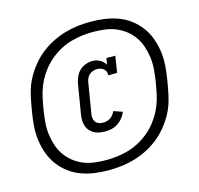

<svg xmlns="http://www.w3.org/2000/svg" viewBox="-128 -945 1257 1210"><g transform="rotate(-15 500.0 -340.0)"><path d="M478 -115Q459 -115 440.5 -118Q422 -121 406 -129.5Q390 -138 378 -151.5Q366 -165 360 -182Q354 -199 353.5 -218Q353 -237 356 -257L388 -450Q392 -472 401.5 -494Q411 -516 428.5 -532.5Q446 -549 468 -557Q490 -565 512 -565Q539 -565 561.5 -552.5Q584 -540 596 -518L603 -560H661L644 -452H586Q588 -464 583.5 -475Q579 -486 571 -493.5Q563 -501 551.5 -504.5Q540 -508 528 -508Q515 -508 501 -503.5Q487 -499 476.5 -489.5Q466 -480 460.5 -467Q455 -454 453 -441L421 -247Q418 -233 419.5 -218.5Q421 -204 429 -193Q437 -182 450 -177Q463 -172 478 -172Q490 -172 502.5 -175Q515 -178 526 -185.5Q537 -193 545 -203.5Q553 -214 558 -226L616 -206Q607 -185 593 -167.5Q579 -150 560 -137.5Q541 -125 520 -120Q499 -115 478 -115ZM435 127Q388 127 342.5 120.5Q297 114 255.5 98.5Q214 83 179 56.5Q144 30 118 -4.5Q92 -39 76.5 -80.5Q61 -122 54.5 -167Q48 -212 51 -258.5Q54 -305 62 -352L70 -398Q77 -440 88.5 -482Q100 -524 121 -563Q142 -602 171 -638Q200 -674 236 -702.5Q272 -731 312.5 -751.5Q353 -772 395.5 -784.5Q438 -797 480.5 -802Q523 -807 565 -807Q612 -807 657.5 -800.5Q703 -794 744.5 -778.5Q786 -763 821 -736.5Q856 -710 882 -675.5Q908 -641 923.5 -599.5Q939 -558 945.5 -513Q952 -468 949 -421.5Q946 -375 938 -328L930 -282Q923 -240 911.5 -198Q900 -156 879 -117Q858 -78 829 -42Q800 -6 764 22.5Q728 51 687.5 71.5Q647 92 604.5 104.5Q562 117 519.5 122Q477 127 435 127ZM436 61Q472 61 508.5 56.5Q545 52 581.5 41.5Q618 31 652.5 12.5Q687 -6 717 -31Q747 -56 771 -86.5Q795 -117 812.5 -151Q830 -185 840.5 -221Q851 -257 857 -293L865 -338Q871 -377 874 -416Q877 -455 872 -492Q867 -529 855.5 -564Q844 -599 823.5 -628.5Q803 -658 774.5 -680.5Q746 -703 712.5 -717Q679 -731 641 -736Q603 -741 564 -741Q528 -741 491.5 -736.5Q455 -732 418.5 -721.5Q382 -711 347.5 -692.5Q313 -674 283 -649Q253 -624 229 -593.5Q205 -563 187.5 -529Q170 -495 159.5 -459Q149 -423 143 -387L135 -342Q129 -303 126 -264Q123 -225 128 -188Q133 -151 144.5 -116Q156 -81 176.5 -51.5Q197 -22 225.5 0.5Q254 23 287.5 37Q321 51 359 56Q397 61 436 61Z"/></g></svg>

Font: Iosevka Etoile Medium
Style: Italic
Weight: 500
Italic angle: -9°
Designer: Belleve Invis
Foundry: Belleve Invis
Version: Version 22.1.2; ttfautohint (v1.8.4)